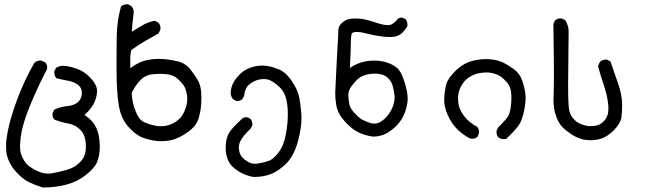

<svg xmlns="http://www.w3.org/2000/svg" viewBox="-20 -526 3040 884"><path d="M12.2 190.4Q7.8 172.4 7.8 146.5Q7.8 120.6 14.6 84Q26.9 18.1 59.3 -68.8Q91.8 -155.8 138.2 -236.8Q150.4 -247.1 164.6 -247.1Q170.9 -247.1 173.3 -246.1L188 -238.8Q193.8 -232.4 195.6 -226.3Q197.3 -220.2 197.3 -216.3Q197.3 -209.5 196.3 -207.5L189.5 -193.8Q147.5 -112.8 115 -31.7Q82.5 49.3 75.7 103.5Q72.3 129.4 72.3 149.2Q72.3 168.9 76.2 181.2Q84 204.6 97.7 222.7Q100.1 226.6 105.7 231.9Q111.3 237.3 122.1 244.6Q132.8 252 147.5 259.3Q175.8 273.4 201.2 273.4Q208.5 273.4 215.3 272.5Q249 267.1 284.7 256.8Q319.8 247.1 340.8 228Q361.8 209 368.7 190.9Q375.5 172.9 375.5 148.4Q375.5 124 368.7 102.5Q362.3 82 342.5 64.9Q322.8 47.9 292 42.2Q261.2 36.6 231.4 24.9L230.5 24.4Q221.7 15.6 221.7 1.5Q221.7 -4.4 222.7 -6.3L230.5 -21.5Q259.3 -34.7 290.5 -37.6Q323.7 -40.5 341.3 -58.1Q356.9 -73.7 356.9 -97.7Q356.9 -122.1 339.4 -135.3Q320.3 -149.4 294.4 -154.1Q268.6 -158.7 238.8 -166L237.8 -168Q230 -178.7 230 -192.9Q230 -194.8 230 -197.8L238.3 -213.9L239.3 -214.4Q253.4 -223.1 271.5 -223.1Q278.3 -223.1 285.2 -222.2Q313 -217.3 338.9 -207.5Q366.2 -197.8 394 -169.9Q419.9 -143.6 425.3 -120.6Q426.8 -113.8 426.8 -106Q426.8 -86.9 417.5 -62Q405.8 -29.8 368.7 3.9Q388.2 14.6 405.8 35.2Q426.8 59.1 434.6 98.1Q439.5 124 439.5 147.9Q439.5 159.2 438.5 169.9Q435.1 203.6 424.3 226.1Q413.6 248.5 376 279.1Q338.4 309.6 286.6 323.7Q234.9 337.4 177.7 337.4H176.8Q143.6 327.1 113.8 313Q83.5 298.3 53 264.2Q22.5 230 12.2 190.4Z M579.6 -256.3 580.1 -233.9Q580.1 -223.1 579.6 -211.9Q600.1 -227.5 620.1 -236.8Q658.7 -254.9 711.4 -254.9Q751.5 -254.9 799.8 -243.2Q835 -234.4 857.7 -205.1Q880.4 -175.8 892.1 -154.1Q903.8 -132.3 906.2 -104Q907.2 -89.8 907.2 -75Q907.2 -60.1 906.2 -43.9Q903.8 -11.7 894 20.5Q883.3 54.2 846.2 81.1Q810.1 107.4 776.4 117.2Q751 124 722.7 124Q711.9 124 704.6 123.5Q669.4 119.6 637.7 107.9Q605.5 96.2 571.3 58.1Q537.1 20 527.1 -39.6Q517.1 -99.1 516.6 -196.8Q516.1 -293.9 517.6 -362.3Q519 -431.6 537.1 -496.1L538.6 -497.1Q548.8 -506.3 564.9 -506.3Q566.9 -506.3 569.8 -506.3L585.4 -497.6Q595.7 -485.4 595.7 -470.2Q595.7 -466.3 594.5 -457.3Q593.3 -448.2 591.8 -436Q590.3 -423.8 589.4 -413.6Q587.4 -393.1 586.9 -379.9Q611.3 -394.5 632.8 -407.7Q659.2 -423.8 692.4 -430.7L709.5 -421.4Q718.8 -411.1 718.8 -396.5Q718.8 -390.1 717.8 -388.2L710 -372.1L650.4 -338.4Q622.6 -322.8 585.4 -296.4Q579.6 -277.3 579.6 -256.3ZM719.7 55.2Q727.5 55.2 735.4 54.2Q758.3 51.3 774.9 43Q793.9 33.2 808.8 18.3Q823.7 3.4 834.5 -27.8Q842.3 -50.3 842.3 -71.8Q842.3 -80.1 840.8 -87.9Q836.4 -117.2 825.7 -132.8Q814.5 -148.9 795.4 -165.5Q776.9 -181.2 745.6 -184.6Q731.4 -186 723.1 -186Q683.6 -186 664.6 -180.7Q642.1 -173.8 625 -155.8Q602.5 -131.3 586.4 -98.6Q587.9 -54.2 604.5 -13.7Q615.2 13.2 627.4 24.9Q635.3 32.7 645 37.1Q664.1 45.9 688.5 51.3Q704.1 55.2 719.7 55.2Z M1019 157.2Q1019 143.6 1020.5 131.3Q1022.9 108.9 1033.2 88.4Q1043.5 67.9 1090.8 24.4Q1099.6 13.7 1112.8 13.7Q1117.7 13.7 1119.6 14.6L1133.3 21L1134.3 22.5Q1142.1 33.2 1142.1 46.9Q1142.1 48.3 1142.1 51.3L1133.3 66.9Q1106.9 91.3 1091.8 114.7Q1079.6 133.8 1079.6 153.8Q1079.6 156.7 1080.1 160.2Q1082.5 183.1 1093.8 196.8Q1106 210.4 1125 220.7Q1138.2 228 1154.8 228Q1162.1 228 1169.4 226.6Q1196.8 222.2 1218.3 214.4Q1238.8 206.5 1262.9 175.3Q1287.1 144 1296.4 90.8Q1305.2 41.5 1305.2 0Q1305.2 -49.8 1294.4 -81.5Q1284.7 -110.4 1261.5 -130.4Q1238.3 -150.4 1218.8 -158.2Q1207.5 -162.1 1196.3 -162.1Q1158.7 -162.1 1128.4 -137.7Q1107.4 -121.1 1104 -84.5L1096.2 -69.8Q1085.9 -61 1072.3 -61Q1070.8 -61 1067.9 -61L1053.2 -68.8Q1042 -82.5 1042 -99.6Q1042 -104.5 1043 -109.9Q1046.4 -131.8 1056.6 -148.9Q1067.9 -168.5 1088.6 -188.2Q1109.4 -208 1143.1 -217.8Q1166.5 -224.1 1188 -224.1Q1224.1 -224.1 1267.1 -205.1Q1298.3 -190.9 1323.5 -153.1Q1348.6 -115.2 1355.7 -85.9Q1362.8 -56.6 1367.2 -4.4Q1368.2 5.9 1368.2 16.6Q1368.2 62 1353 120.1Q1334 192.4 1296.4 228.5Q1258.8 264.6 1223.1 276.9Q1189.9 288.6 1153.3 288.6Q1150.4 288.6 1147.5 288.6Q1141.1 288.1 1131.1 285.4Q1121.1 282.7 1113.3 279.8Q1105.5 276.9 1097.9 273.2Q1090.3 269.5 1083 265.6Q1062.5 253.4 1049.3 240Q1036.1 226.6 1029.8 210.9Q1019 184.1 1019 157.2Z M1523.4 -97.7Q1523.4 -105.5 1524.7 -126.2Q1525.9 -147 1529.3 -221.2Q1532.7 -295.4 1534.4 -319.1Q1536.1 -342.8 1536.6 -352.5Q1537.6 -372.6 1537.6 -384.3Q1537.6 -404.8 1552.5 -418.7Q1567.4 -432.6 1583.5 -437.5Q1595.2 -440.9 1615.7 -440.9Q1622.1 -440.9 1629.9 -440.4Q1660.2 -439 1698.7 -425.8Q1743.7 -410.2 1764.6 -410.2Q1780.8 -410.2 1790.5 -418.5Q1803.7 -428.7 1808.6 -435.5Q1814.9 -444.8 1829.1 -444.8Q1830.6 -444.8 1833.5 -444.8L1848.6 -436.5Q1853 -430.2 1854.5 -423.8Q1856 -417.5 1856 -413.6Q1856 -409.7 1856 -406.7Q1848.1 -391.1 1832 -375Q1814.9 -357.9 1787.6 -356Q1780.3 -355.5 1773.4 -355.5Q1752.4 -355.5 1723.9 -360.1Q1695.3 -364.7 1672.4 -370.6Q1649.4 -376.5 1639.6 -377.7Q1629.9 -378.9 1624.5 -378.9Q1619.1 -378.9 1614.7 -378.4Q1600.1 -377 1598.1 -366.7Q1595.2 -353 1595.2 -322.5Q1595.2 -292 1590.8 -212.9Q1617.2 -231 1644.8 -239Q1672.4 -247.1 1701.7 -247.1Q1762.7 -247.1 1805.2 -215.8Q1826.7 -199.7 1843.3 -146Q1856.9 -102.5 1856.9 -72.3Q1856.9 -65.4 1856.4 -59.6Q1853 -25.9 1837.9 6.3Q1822.8 38.6 1796.9 61Q1771.5 83.5 1748 93.3Q1724.6 103 1697.3 103H1696.8Q1662.6 98.1 1631.8 84Q1601.1 69.8 1568.1 33.7Q1535.2 -2.4 1528.3 -41.5Q1523.4 -70.8 1523.4 -97.7ZM1796.9 -76.7Q1796.9 -82 1796.4 -87.4Q1793.5 -109.4 1788.1 -129.9Q1782.2 -151.4 1767.8 -165.5Q1753.4 -179.7 1735.4 -183.6Q1721.2 -187 1705.1 -187Q1676.8 -187 1651.9 -177.2Q1632.3 -169.4 1613.3 -147.9Q1594.2 -126 1588.4 -112.3Q1583.5 -101.1 1583.5 -88.4Q1583.5 -85 1584 -82Q1585.4 -64 1588.6 -45.9Q1591.8 -27.8 1612.3 -5.4Q1633.3 17.1 1648.2 25.1Q1663.1 33.2 1685.5 40.5Q1694.3 43 1703.1 43Q1715.8 43 1729 37.1Q1749.5 24.9 1765.1 5.4Q1781.2 -14.2 1790.5 -40.5Q1796.9 -60.1 1796.9 -76.7Z M2266.1 81.5Q2266.1 79.6 2266.1 76.7L2273.9 60.1Q2317.4 18.6 2324.2 -0.5Q2334.5 -31.2 2334.5 -75.2Q2334.5 -84 2334 -92.8Q2332.5 -115.7 2325.2 -129.9Q2317.9 -144 2301.5 -160.2Q2285.2 -176.3 2264.2 -184.3Q2243.2 -192.4 2220.2 -192.4Q2189 -192.4 2162.6 -182.1Q2139.2 -172.4 2123 -156.7Q2109.4 -142.6 2099.1 -121.1Q2088.9 -99.6 2088.9 -71.3Q2088.9 -40.5 2101.3 -16.6Q2113.8 7.3 2131.3 24.9Q2148.9 42.5 2177.2 58.1Q2185.5 68.4 2185.5 81.1Q2185.5 86.9 2184.6 88.9L2178.2 104L2177.2 105Q2167.5 112.8 2154.3 112.8Q2150.4 112.8 2145 111.8Q2116.2 98.1 2087.4 71.3Q2059.1 43.9 2041 2.9Q2024.9 -33.2 2024.9 -66.9Q2024.9 -71.3 2025.4 -76.2Q2027.8 -113.3 2034.7 -138.7Q2042 -165 2077.1 -199.7Q2112.3 -234.4 2154.8 -245.6Q2188 -253.9 2217.3 -253.9Q2225.1 -253.9 2232.9 -253.4Q2269 -250.5 2292 -240Q2314.9 -229.5 2343.3 -209.5Q2372.6 -189 2383.8 -156.2Q2395 -123.5 2398.4 -97.2Q2399.9 -87.4 2399.9 -72.3Q2399.9 -57.1 2396.5 -35.2Q2391.1 0.5 2379.4 30.3Q2367.7 60.5 2310.1 113.8L2291 114.7L2274.9 106.9L2273.9 106Q2266.1 95.7 2266.1 81.5Z M2530.8 -29.3Q2528.3 -45.9 2528.3 -65.9Q2528.3 -85.9 2529.3 -104.2Q2530.3 -122.6 2530.3 -187.5Q2530.3 -252.4 2527.8 -416.5L2535.6 -432.1L2536.6 -432.6Q2545.9 -441.4 2560.1 -441.4Q2565.9 -441.4 2567.9 -440.4L2583 -432.6L2583.5 -431.6Q2597.2 -409.7 2598.1 -382.8Q2595.7 -190.9 2595.7 -141.8Q2595.7 -92.8 2596.2 -81.1Q2597.2 -35.6 2601.1 -17.1Q2605.5 6.3 2626 26.9Q2634.8 35.2 2642.6 39.6Q2655.3 46.9 2674.8 51.8Q2685.5 54.7 2697.3 54.7Q2709 54.7 2719.7 53.2Q2745.1 49.8 2761.5 30.5Q2777.8 11.2 2780.3 -9.8Q2781.2 -17.1 2781.2 -29.8Q2781.2 -42.5 2777.8 -63.5Q2772.9 -95.2 2759.3 -136.2Q2745.6 -177.2 2733.9 -219.2Q2736.3 -232.9 2744.1 -243.2Q2754.9 -251.5 2769 -251.5Q2771 -251.5 2773.9 -251.5L2790.5 -243.2Q2808.6 -191.4 2825.9 -141.1Q2843.3 -90.8 2844.2 -50.3Q2844.2 -43 2844.2 -36.6Q2844.2 -5.4 2840.8 16.1Q2835.9 43.5 2805.7 74.2Q2775.4 104.5 2744.6 113.3Q2722.2 119.6 2697.3 119.6Q2661.1 119.6 2628.4 102.5Q2605.5 90.3 2582.5 71.3Q2559.1 52.2 2546.9 24.9Q2534.7 -2.4 2530.8 -29.3Z"/></svg>

Font: Bakudai
Style: Medium
Weight: 500
Version: Version 1.48